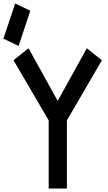

<svg xmlns="http://www.w3.org/2000/svg" viewBox="-56 -1098 634 1122"><path d="M539.6 -746.1 335 -394.5V3.9H228.5V-394.5L22.9 -746.1L110.8 -815.9L281.2 -508.3L451.2 -815.9ZM-36.1 -872.1 32.7 -1077.6 121.1 -1035.2 52.7 -829.6Z"/></svg>

Font: Gap Sans
Style: Bold
Weight: 400
Designer: Alexandre Liziard and Etienne Ozeray
Foundry: Interstices.io
Version: Version 1.610